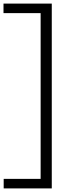

<svg xmlns="http://www.w3.org/2000/svg" viewBox="-38 -828 420 1068"><path d="M-17.5 220V167H188V-755H-18.5V-808H250V220Z"/></svg>

Font: Encode Sans Exp Lt
Style: Regular
Weight: 300
Width: 7
Designer: Multiple Designers
Foundry: Impallari Type
Version: Version 3.002; ttfautohint (v1.8.3) -l 8 -r 50 -G 200 -x 14 